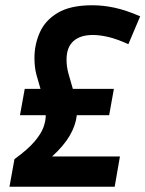

<svg xmlns="http://www.w3.org/2000/svg" viewBox="-20 -710 553 730"><path d="M436 -115 416 0H16L35 -105Q86 -142 111 -171.5Q136 -201 145 -225.5Q154 -250 154 -272H56L74 -372H134Q126 -398 118.5 -426Q111 -454 111 -490Q111 -541 131.5 -587Q152 -633 200 -661.5Q248 -690 331 -690Q373 -690 416.5 -680.5Q460 -671 513 -648L468 -542Q424 -562 391.5 -569.5Q359 -577 333 -577Q285 -577 259 -553.5Q233 -530 233 -483Q233 -455 241 -427.5Q249 -400 257 -372H413L395 -272H272Q268 -234 245.5 -195Q223 -156 178 -115Z"/></svg>

Font: Inria Sans
Style: Bold Italic
Weight: 700
Italic angle: -10°
Designer: Black Foundry Team
Foundry: Black Foundry
Version: Version 1.2; ttfautohint (v1.8.3)